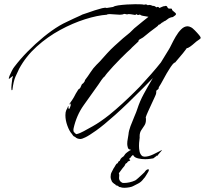

<svg xmlns="http://www.w3.org/2000/svg" viewBox="-20 -628 974 913"><path d="M709 125Q703 126 692.5 127.5Q682 129 670 129Q654 129 638 125.5Q622 122 615 113Q614 110 613.5 107.5Q613 105 613 104Q613 100 611 95Q606 84 597.5 83Q589 82 587 70Q586 66 585.5 63Q585 60 585 56Q585 44 587.5 32.5Q590 21 591 11Q592 -5 600.5 -28Q609 -51 619 -74Q629 -97 633 -110Q645 -147 663.5 -181Q682 -215 701 -247L707 -257L664 -213Q583 -131 527.5 -81.5Q472 -32 437.5 -7.5Q403 17 386 25Q369 33 364 33Q346 33 337 23Q336 22 335 22Q334 22 332 21Q329 19 326.5 15.5Q324 12 322 9Q310 -4 300.5 -30Q291 -56 291 -80Q291 -95 295 -104Q297 -107 300.5 -114.5Q304 -122 304 -124H305Q305 -110 308 -110Q311 -110 314.5 -121.5Q318 -133 318 -136Q318 -135 317.5 -135.5Q317 -136 317 -136H316Q315 -135 315 -133Q315 -131 313 -130Q310 -133 311 -135Q326 -156 331.5 -166Q337 -176 340.5 -183Q344 -190 351 -200Q353 -204 356.5 -205.5Q360 -207 362 -211Q365 -216 366.5 -221Q368 -226 372 -230Q374 -229 378.5 -235.5Q383 -242 383 -242L384 -247Q398 -265 410.5 -284.5Q423 -304 439 -320L454 -335L489 -374Q505 -392 526 -411Q547 -430 565 -446Q569 -450 573.5 -453Q578 -456 582 -460Q600 -474 608 -483Q616 -492 634 -506Q644 -514 659 -526.5Q674 -539 686 -548L681 -549L658 -553Q651 -554 645 -559Q640 -556 636 -557Q632 -557 628 -561L624 -557H622Q620 -557 610 -559Q600 -561 592 -561Q586 -561 584 -559Q581 -561 577 -561Q573 -561 570 -562Q563 -558 550 -558Q539 -558 525.5 -559.5Q512 -561 502 -561Q491 -561 488 -558Q443 -555 384.5 -536.5Q326 -518 266 -485.5Q206 -453 154.5 -406.5Q103 -360 71 -301Q64 -287 54 -264.5Q44 -242 39 -201Q39 -200 36.5 -199Q34 -198 34 -211Q34 -217 35 -226.5Q36 -236 38 -250V-251Q38 -255 40.5 -260Q43 -265 40 -266L22 -252Q21 -257 25.5 -268Q30 -279 36.5 -291.5Q43 -304 48 -310Q76 -347 112 -383.5Q148 -420 187 -452Q226 -484 263 -506Q280 -516 296.5 -523.5Q313 -531 329 -539Q331 -540 341 -544.5Q351 -549 361 -553.5Q371 -558 372 -559Q380 -561 396 -567Q412 -573 431 -579Q450 -585 465.5 -589Q481 -593 487 -590L518 -595Q525 -600 542.5 -602.5Q560 -605 582 -606.5Q604 -608 623 -608Q639 -608 650.5 -607.5Q662 -607 666 -605V-606Q668 -607 672 -607Q676 -607 678.5 -606Q681 -605 683 -603Q689 -606 694 -604Q697 -604 700 -602.5Q703 -601 706 -600H709Q714 -600 717.5 -597.5Q721 -595 724 -593Q729 -596 731 -595Q733 -595 735 -593.5Q737 -592 738 -590Q740 -591 750.5 -595.5Q761 -600 761 -598Q764 -600 768 -600Q774 -600 776.5 -593Q779 -586 789 -587H793Q799 -587 798 -583.5Q797 -580 804 -575Q809 -571 813 -567.5Q817 -564 817 -561Q817 -556 802 -547Q786 -545 776.5 -536.5Q767 -528 758 -526L757 -523Q750 -522 745.5 -516.5Q741 -511 734 -510Q732 -506 730.5 -505Q729 -504 723 -499Q708 -488 693 -476.5Q678 -465 664 -453Q661 -450 653.5 -446Q646 -442 643 -440Q638 -436 638.5 -433Q639 -430 633 -426Q632 -425 624 -417.5Q616 -410 608.5 -403Q601 -396 601 -395Q597 -392 583.5 -379Q570 -366 552.5 -348.5Q535 -331 518.5 -313Q502 -295 491 -282Q480 -269 479 -266Q471 -260 462.5 -247.5Q454 -235 448 -226Q411 -174 377.5 -127Q344 -80 330 -18Q329 -15 329 -10Q329 -2 333 1.5Q337 5 342 10Q350 9 360.5 4.5Q371 0 378 -4Q386 -8 421.5 -28Q457 -48 500 -82Q532 -108 563 -136.5Q594 -165 616 -187Q638 -209 644 -215Q671 -244 699 -276Q727 -308 745 -331L783 -393Q787 -399 795.5 -416.5Q804 -434 815.5 -454Q827 -474 841.5 -488.5Q856 -503 872 -503Q879 -503 889 -498Q894 -496 906.5 -483.5Q919 -471 928.5 -459Q938 -447 932 -444Q929 -442 926.5 -439.5Q924 -437 920 -435Q915 -432 905 -423Q895 -414 884.5 -406.5Q874 -399 868 -399Q868 -399 865 -394.5Q862 -390 850 -375Q838 -360 812 -330Q809 -332 800.5 -321.5Q792 -311 784 -297.5Q776 -284 772 -278Q761 -259 753.5 -244.5Q746 -230 735 -213V-211Q735 -205 730.5 -202.5Q726 -200 723 -196Q723 -192 723 -189Q723 -186 722 -182Q722 -180 715.5 -166Q709 -152 700.5 -133.5Q692 -115 684 -97.5Q676 -80 673 -70Q674 -67 674 -64Q674 -61 674 -58Q674 -42 666.5 -31Q659 -20 651.5 -8.5Q644 3 644 20Q645 24 643 37.5Q641 51 641 66Q641 79 643.5 91.5Q646 104 654 112Q659 117 668 117Q686 117 709 106Q732 95 739 91L750 85Q750 86 750.5 86.5Q751 87 749 87Q748 90 738.5 100Q729 110 730 113Q729 112 726.5 111.5Q724 111 725 113ZM553 262Q549 262 545 260Q544 259 543.5 258Q543 257 541 256Q540 255 536.5 254.5Q533 254 531 253Q530 252 530 251Q530 250 528 249Q527 248 526 247.5Q525 247 523 246Q519 243 516 240Q513 237 512 235Q510 230 508 224.5Q506 219 506 213Q506 200 510.5 191.5Q515 183 520 173Q522 170 524 167Q526 164 528 160Q531 156 532.5 153Q534 150 538 149Q540 148 541 145Q542 142 543 141Q544 139 546 138.5Q548 138 549 137Q551 134 552.5 130Q554 126 557 124Q559 121 562 119.5Q565 118 568 115Q570 113 572 109.5Q574 106 575 105Q577 102 587 94.5Q597 87 603 85Q609 82 618 82Q623 82 627.5 84Q632 86 634 94L624 101H620Q618 108 612 110Q610 110 610 110Q609 112 607.5 113Q606 114 604 116Q603 117 603 118.5Q603 120 601 121Q600 122 598.5 122.5Q597 123 596 125Q593 129 595.5 130Q598 131 599 133Q600 136 593 138Q586 140 584 147Q578 148 576.5 152Q575 156 572 161L562 173L545 196Q547 199 547 206Q547 209 546.5 212.5Q546 216 546 219Q546 224 549 230Q552 236 561 241Q563 242 571 242Q582 242 596 239Q610 236 623 230Q628 227 637.5 218.5Q647 210 656 201.5Q665 193 667 191Q676 177 685 177Q688 177 688 180Q688 183 685 189Q680 196 675 205.5Q670 215 662 223Q652 237 637.5 244.5Q623 252 615 256Q609 260 596 262.5Q583 265 571 265Q559 265 553 262Z"/></svg>

Font: Cherish
Style: Regular
Weight: 400
Designer: Robert E. Leuschke
Foundry: Robert E. Leuschke
Version: Version 1.005